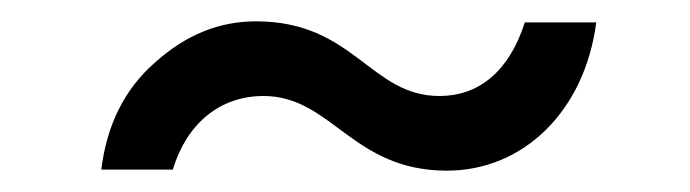

<svg xmlns="http://www.w3.org/2000/svg" viewBox="-20 -380 647 180"><path d="M399 -220C470 -220 528 -275 539 -359H472C457 -312 428 -290 392 -290C327 -290 312 -360 220 -360C185 -360 154 -347 126 -322C97 -297 80 -263 75 -221H142C155 -264 186 -290 227 -290C291 -290 310 -220 399 -220Z"/></svg>

Font: Plus Jakarta Sans
Style: Italic
Weight: 400
Italic angle: -8°
Designer: Gumpita Rahayu
Foundry: Tokotype
Version: Version 2.071;gftools[0.9.30]